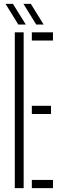

<svg xmlns="http://www.w3.org/2000/svg" viewBox="-20 -966 316 986"><path d="M56 0V-800H101.5V0ZM143.5 -758V-800H252V-758ZM143.5 -380.5V-422.5H242V-380.5ZM143.5 0V-42H252V0ZM74 -840 8.5 -946H46.5L112.5 -840ZM166 -840 100.5 -946H138.5L204 -840Z"/></svg>

Font: Big Shoulders Stencil Display Light
Style: Regular
Weight: 300
Designer: Patric King
Foundry: XO Type Co
Version: Version 1.000